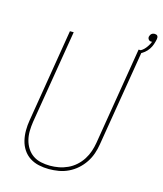

<svg xmlns="http://www.w3.org/2000/svg" viewBox="-123 -930 873 1029"><g transform="rotate(15 313.0 -415.5)"><path d="M246 8Q217 8 189.5 2Q162 -4 139.5 -18.5Q117 -33 102 -55.5Q87 -78 80.5 -105Q74 -132 74 -160.5Q74 -189 79 -218L164 -735H185L99 -215Q95 -189 94.5 -163.5Q94 -138 100 -114Q106 -90 119 -69.5Q132 -49 151.5 -35.5Q171 -22 196 -16.5Q221 -11 247 -11Q271 -11 295.5 -15.5Q320 -20 344 -31Q368 -42 388 -60Q408 -78 422 -100Q436 -122 444 -146Q452 -170 456 -194L545 -735H566L476 -191Q472 -165 463 -138.5Q454 -112 438 -88Q422 -64 400.5 -45Q379 -26 353 -13.5Q327 -1 299.5 3.5Q272 8 246 8ZM554 -716 547 -730Q567 -738 581.5 -756Q596 -774 604 -794H598Q590 -794 584.5 -800.5Q579 -807 580 -816Q581 -821 583.5 -825.5Q586 -830 589.5 -833Q593 -836 597.5 -837.5Q602 -839 606 -839Q611 -839 615.5 -837.5Q620 -836 622.5 -832.5Q625 -829 625.5 -824Q626 -819 625 -814Q622 -799 617 -784.5Q612 -770 603 -756.5Q594 -743 581 -732.5Q568 -722 554 -716Z"/></g></svg>

Font: Iosevka Thin Extended Oblique
Style: Regular
Weight: 100
Width: 7
Italic angle: -9°
Monospace: yes
Designer: Belleve Invis
Foundry: Belleve Invis
Version: Version 32.5.0; ttfautohint (v1.8.4)